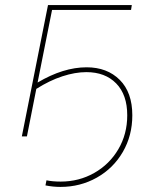

<svg xmlns="http://www.w3.org/2000/svg" viewBox="-20 -537 617 756"><path d="M321 -272Q402 -272 451.5 -222.5Q501 -173 501 -83Q501 -3 463.5 61.5Q426 126 361 162.5Q296 199 218 199Q189 199 159 193L163 173Q187 178 219 178Q291 178 351 144Q411 110 446 50.5Q481 -9 481 -83Q481 -164 437.5 -208.5Q394 -253 320 -253Q276 -253 225.5 -236.5Q175 -220 123 -187L86 0H66L169 -517H499L496 -498H185L128 -212Q229 -272 321 -272Z"/></svg>

Font: Montserrat Alternates Thin
Style: Italic
Weight: 250
Italic angle: -11.3°
Designer: Julieta Ulanovsky
Foundry: Julieta Ulanovsky
Version: Version 7.200